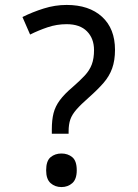

<svg xmlns="http://www.w3.org/2000/svg" viewBox="-20 -744 558 778"><path d="M190 -202V-220Q190 -258 197 -285.5Q204 -313 222.5 -338Q241 -363 273 -390Q304 -417 323.5 -438Q343 -459 352 -483Q361 -507 361 -541Q361 -588 332.5 -617Q304 -646 250 -646Q210 -646 173 -633.5Q136 -621 102 -604L71 -675Q111 -695 157 -709.5Q203 -724 250 -724Q341 -724 393.5 -676Q446 -628 446 -542Q446 -499 434.5 -467Q423 -435 399.5 -408Q376 -381 341 -350Q308 -321 290 -300.5Q272 -280 265 -260Q258 -240 258 -211V-202ZM229 14Q203 14 185 -2Q167 -18 167 -54Q167 -92 185 -107Q203 -122 229 -122Q255 -122 273 -107Q291 -92 291 -54Q291 -18 273 -2Q255 14 229 14Z"/></svg>

Font: Noto Sans Bengali UI
Style: Regular
Weight: 400
Designer: Jelle Bosma - Monotype Design Team
Foundry: Monotype Imaging Inc.
Version: Version 2.003; ttfautohint (v1.8.4.7-5d5b)